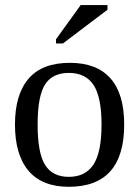

<svg xmlns="http://www.w3.org/2000/svg" viewBox="-20 -715 540 745"><path d="M461.9 -231.9Q461.9 9.8 247.1 9.8Q143.6 9.8 90.8 -52.2Q38.1 -114.3 38.1 -231.9Q38.1 -348.1 90.8 -409.7Q143.6 -471.2 251 -471.2Q355.5 -471.2 408.7 -410.9Q461.9 -350.6 461.9 -231.9ZM374 -231.9Q374 -337.4 343.3 -384.8Q312.5 -432.1 247.1 -432.1Q183.1 -432.1 154.5 -386.7Q126 -341.3 126 -231.9Q126 -121.1 155 -75Q184.1 -28.8 247.1 -28.8Q311.5 -28.8 342.8 -76.7Q374 -124.5 374 -231.9ZM197.3 -546.4V-562.5L293 -695.3H397V-677.2L224.1 -546.4Z"/></svg>

Font: Times New Roman
Style: Regular
Weight: 400
Designer: Steve Matteson
Foundry: Ascender Corporation
Version: Version 2.00.3